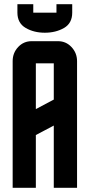

<svg xmlns="http://www.w3.org/2000/svg" viewBox="-20 -890 425 910"><path d="M137.7 -830.1H247.6V-870.1H322.3V-830.1Q322.3 -779.8 283.2 -757.3Q244.1 -734.9 192.4 -734.9Q141.1 -734.9 102.1 -757.3Q62.5 -780.3 62.5 -830.1V-870.1H137.7ZM40 0V-600.1Q40 -639.6 66.4 -667.5Q92.3 -694.8 129.9 -694.8H254.9Q292.5 -694.8 318.4 -667.5Q345.2 -639.2 345.2 -600.1V0H234.9V-294.9L149.9 -250V0ZM149.9 -373 234.9 -418V-589.8H149.9Z"/></svg>

Font: Horta
Style: Regular
Weight: 600
Width: 3
Version: Version 0.11